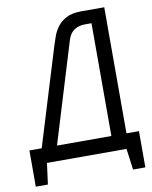

<svg xmlns="http://www.w3.org/2000/svg" viewBox="-89 -766 745 939"><g transform="rotate(-10 283.5 -297.0)"><path d="M494 -74V-700H379Q334 -700 305.5 -685Q277 -670 260.5 -647.5Q244 -625 235.5 -600.5Q227 -576 221 -557L73 -74H12V106H72L86 1H481L495 106H556V-74ZM419 -74H149L300 -569Q307 -592 318.5 -606Q330 -620 348 -627Q366 -634 388 -634H419Z"/></g></svg>

Font: Advent Pro Medium
Style: Regular
Weight: 500
Designer: VivaRado, Andreas Kalpakidis
Foundry: VivaRado, Andreas Kalpakidis
Version: Version 3.000